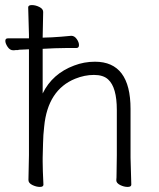

<svg xmlns="http://www.w3.org/2000/svg" viewBox="-20 -726 628 756"><path d="M494 -105 497 1Q497 10 482.5 10Q468 10 453 2.5Q438 -5 438 -16V-17Q439 -25 439 -44L440 -115V-293Q440 -382 406 -413Q387 -431 350 -431Q313 -431 276 -416Q168 -372 154 -228Q150 -194 149.5 -161.5Q149 -129 148 -105V-89Q148 -59 151 1Q151 10 137 10Q123 10 107.5 2.5Q92 -5 92 -17L94 -115V-590L91 -697Q91 -706 105.5 -706Q120 -706 135 -698.5Q150 -691 150 -679L148 -580V-358Q186 -436 272 -468Q311 -483 354 -483Q494 -483 494 -297ZM100 -532H96Q74 -531 53 -530V-529H52Q39 -529 35 -528H32Q19 -528 10 -541.5Q1 -555 1 -565Q1 -575 11 -575H100L154 -578L184 -579Q220 -581 260 -585H261Q273 -585 282 -572.5Q291 -560 291 -548.5Q291 -537 281 -537H243Q215 -537 195 -536L154 -534Z"/></svg>

Font: LXGW WenKai Light
Style: Regular
Weight: 300
Designer: LXGW / Fontworks Inc.
Foundry: LXGW / Fontworks Inc.
Version: Version 1.501; October 10, 2024